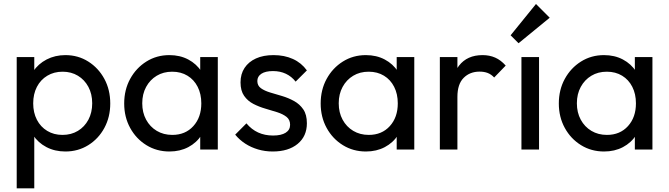

<svg xmlns="http://www.w3.org/2000/svg" viewBox="-20 -768 3436 986"><path d="M315.8 10Q261.5 10 218.4 -12.6Q175.2 -35.2 149.2 -75.1Q123.2 -115 120.2 -166.2V-309Q123.2 -360.8 149.8 -400.5Q176.2 -440.2 219.5 -462.6Q262.8 -485 315.8 -485Q381 -485 433.2 -452Q485.5 -419 515.9 -363Q546.2 -307 546.2 -236.5Q546.2 -167 516 -111.1Q485.8 -55.2 433.4 -22.6Q381 10 315.8 10ZM300.8 -75.2Q345.8 -75.2 380 -95.9Q414.2 -116.5 433.9 -153.2Q453.5 -190 453.5 -237.5Q453.5 -285.2 433.9 -321.9Q414.2 -358.5 380.1 -379.1Q346 -399.8 301.5 -399.8Q257 -399.8 222.8 -379.1Q188.5 -358.5 169.5 -321.9Q150.5 -285.2 150.5 -237.2Q150.5 -189.8 169.4 -153.1Q188.2 -116.5 222.4 -95.9Q256.5 -75.2 300.8 -75.2ZM65.8 199V-475H156V-350.2L139.2 -234.8L156 -119.2V199Z M850.2 10Q784.5 10 731.8 -22.6Q679 -55.2 648.4 -111.1Q617.8 -167 617.8 -236.5Q617.8 -306.8 648.4 -362.8Q679 -418.8 731.6 -451.9Q784.2 -485 849.8 -485Q904.2 -485 946.8 -462.5Q989.2 -440 1015.1 -400.2Q1041 -360.5 1043.8 -309V-166.2Q1040.8 -114.8 1015.2 -74.9Q989.8 -35 947.1 -12.5Q904.5 10 850.2 10ZM864.8 -75.2Q932 -75.2 972.9 -120.4Q1013.8 -165.5 1013.8 -237.2Q1013.8 -285.5 995.1 -322.1Q976.5 -358.8 942.9 -379.2Q909.2 -399.8 864.2 -399.8Q819.2 -399.8 784.8 -379Q750.2 -358.2 730.4 -321.6Q710.5 -285 710.5 -237.5Q710.5 -190 730.4 -153.4Q750.2 -116.8 785 -96Q819.8 -75.2 864.8 -75.2ZM1008.2 0V-127.5L1024.8 -243.8L1008.2 -358.5V-475H1098.5V0Z M1380.5 10Q1341.2 10 1305.4 -0.5Q1269.5 -11 1239.8 -30.2Q1210 -49.5 1187.8 -76.5L1245.5 -134.5Q1271.8 -103 1305.9 -87.5Q1340 -72 1382.2 -72Q1424.2 -72 1447 -86.4Q1469.8 -100.8 1469.8 -127.2Q1469.8 -153.2 1451.4 -167.8Q1433 -182.2 1403.9 -191.6Q1374.8 -201 1342.5 -210.2Q1310.2 -219.5 1281.1 -234.5Q1252 -249.5 1233.6 -275.9Q1215.2 -302.2 1215.2 -345Q1215.2 -388 1235.9 -419.2Q1256.5 -450.5 1294.4 -467.8Q1332.2 -485 1384.8 -485Q1440.5 -485 1484.1 -465.2Q1527.8 -445.5 1556 -406.5L1498.2 -348.8Q1477.5 -375.2 1448.2 -389.1Q1419 -403 1381.8 -403Q1343 -403 1322.2 -389.2Q1301.5 -375.5 1301.5 -352Q1301.5 -328.2 1319.9 -315Q1338.2 -301.8 1367.4 -293Q1396.5 -284.2 1428.8 -274.8Q1461 -265.2 1490.1 -249.2Q1519.2 -233.2 1537.6 -206.2Q1556 -179.2 1556 -135Q1556 -68.2 1508.6 -29.1Q1461.2 10 1380.5 10Z M1859.2 10Q1793.5 10 1740.8 -22.6Q1688 -55.2 1657.4 -111.1Q1626.8 -167 1626.8 -236.5Q1626.8 -306.8 1657.4 -362.8Q1688 -418.8 1740.6 -451.9Q1793.2 -485 1858.8 -485Q1913.2 -485 1955.8 -462.5Q1998.2 -440 2024.1 -400.2Q2050 -360.5 2052.8 -309V-166.2Q2049.8 -114.8 2024.2 -74.9Q1998.8 -35 1956.1 -12.5Q1913.5 10 1859.2 10ZM1873.8 -75.2Q1941 -75.2 1981.9 -120.4Q2022.8 -165.5 2022.8 -237.2Q2022.8 -285.5 2004.1 -322.1Q1985.5 -358.8 1951.9 -379.2Q1918.2 -399.8 1873.2 -399.8Q1828.2 -399.8 1793.8 -379Q1759.2 -358.2 1739.4 -321.6Q1719.5 -285 1719.5 -237.5Q1719.5 -190 1739.4 -153.4Q1759.2 -116.8 1794 -96Q1828.8 -75.2 1873.8 -75.2ZM2017.2 0V-127.5L2033.8 -243.8L2017.2 -358.5V-475H2107.5V0Z M2238.8 0V-475H2329V0ZM2329 -270.5 2295.2 -286.2Q2295.2 -376.5 2337.2 -430.8Q2379.2 -485 2458.2 -485Q2493.8 -485 2522.9 -472.2Q2552 -459.5 2577 -431.2L2517.8 -370Q2502.8 -386.2 2484.6 -393.2Q2466.5 -400.2 2442.8 -400.2Q2393 -400.2 2361 -368.1Q2329 -336 2329 -270.5Z M2657.8 0V-475H2748.2V0ZM2643 -546 2602.2 -586.8 2732.5 -747.5 2803 -677Z M3082.2 10Q3016.5 10 2963.8 -22.6Q2911 -55.2 2880.4 -111.1Q2849.8 -167 2849.8 -236.5Q2849.8 -306.8 2880.4 -362.8Q2911 -418.8 2963.6 -451.9Q3016.2 -485 3081.8 -485Q3136.2 -485 3178.8 -462.5Q3221.2 -440 3247.1 -400.2Q3273 -360.5 3275.8 -309V-166.2Q3272.8 -114.8 3247.2 -74.9Q3221.8 -35 3179.1 -12.5Q3136.5 10 3082.2 10ZM3096.8 -75.2Q3164 -75.2 3204.9 -120.4Q3245.8 -165.5 3245.8 -237.2Q3245.8 -285.5 3227.1 -322.1Q3208.5 -358.8 3174.9 -379.2Q3141.2 -399.8 3096.2 -399.8Q3051.2 -399.8 3016.8 -379Q2982.2 -358.2 2962.4 -321.6Q2942.5 -285 2942.5 -237.5Q2942.5 -190 2962.4 -153.4Q2982.2 -116.8 3017 -96Q3051.8 -75.2 3096.8 -75.2ZM3240.2 0V-127.5L3256.8 -243.8L3240.2 -358.5V-475H3330.5V0Z"/></svg>

Font: Outfit Thin
Style: Regular
Weight: 100
Designer: Rodrigo Fuenzalida
Foundry: fragTYPE
Version: Version 1.000